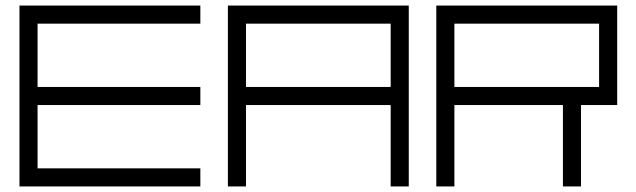

<svg xmlns="http://www.w3.org/2000/svg" viewBox="-20 -670 2287 690"><path d="M115 -585V-357.5H700V-292.5H115V-65H700V0H50V-65V-585V-650H700V-585ZM115 -585Z M1384 -585H864V-357.5H1384ZM1449 0H1384V-292.5H864V0H799V-585V-650H1449ZM1449 -585Z M1613 -650H1548V0H1613V-292.5H2003V0H2068V-292.5H2198V-325V-650H2133ZM1613 -585H2133V-357.5H1613ZM1613 -585Z"/></svg>

Font: skuare
Style: Regular
Weight: 400
Designer: Dinesh Verma
Version: 0.0.1;FontRapid 1.4.1